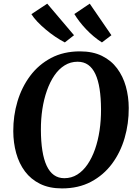

<svg xmlns="http://www.w3.org/2000/svg" viewBox="-20 -1039 765 1069"><path d="M325.1 10Q254.6 10 203.4 -15.2Q152.1 -40.5 119.1 -84.5Q86.2 -128.5 70.2 -186.1Q54.2 -243.8 53.9 -308.6Q53.5 -394.5 77.2 -474Q101 -553.5 147.9 -616.5Q194.9 -679.4 264.4 -716.2Q333.9 -753 425.4 -753Q496.5 -753 547.7 -727.8Q599 -702.6 631.9 -658.5Q664.8 -614.4 680.7 -557.7Q696.5 -501 696.8 -437.9Q697.3 -351.1 673.9 -270.7Q650.5 -190.2 603.6 -127.1Q556.6 -64 486.9 -27Q417.2 10 325.1 10ZM338.2 -46.9Q377.9 -46.9 410.3 -67.1Q442.7 -87.4 467.5 -123.8Q492.3 -160.2 509.2 -208.5Q526 -256.7 534.4 -313.2Q542.8 -369.8 542.5 -430.3Q542.2 -494.3 534.5 -543.6Q526.8 -592.9 511.1 -626.7Q495.4 -660.4 470.9 -677.9Q446.4 -695.3 411.9 -695.3Q372.6 -695.3 340 -675.1Q307.5 -655 282.8 -618.9Q258.2 -582.8 241.3 -534.8Q224.3 -486.8 215.8 -431.1Q207.4 -375.3 207.7 -315.8Q207.9 -250.8 215.9 -200.6Q223.8 -150.5 239.8 -116.3Q255.7 -82.1 280.2 -64.5Q304.8 -46.9 338.2 -46.9ZM600.3 -842.9 547.5 -802.8Q523.5 -818.1 501 -837Q478.5 -856 458.8 -876.8Q439.1 -897.7 422.6 -919.1Q406.2 -940.5 393.9 -960.9L479.6 -1018.6ZM392.1 -842.9 341 -802.8Q315.9 -815.6 288.5 -834Q261.2 -852.4 235.2 -874.2Q209.2 -895.9 188.2 -918Q167.2 -940.2 154.8 -960.2L243 -1018.6Z"/></svg>

Font: Merriweather Light
Style: Italic
Weight: 300
Italic angle: -7.8°
Designer: Eben Sorkin
Foundry: Eben Sorkin
Version: Version 2.101